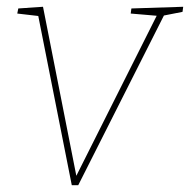

<svg xmlns="http://www.w3.org/2000/svg" viewBox="-20 -545 561 567"><path d="M192 2 92 -503 100 -497 31 -505 34 -520 107 -525 206 -23H204L445 -503L448 -498L366 -505L368 -520L521 -525L519 -510L453 -497L466 -503L211 2Z"/></svg>

Font: Bitter Thin Thin
Style: Italic
Weight: 250
Italic angle: -9°
Version: Version 2.002